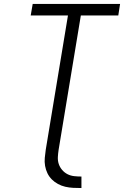

<svg xmlns="http://www.w3.org/2000/svg" viewBox="-20 -755 640 969"><path d="M391 194Q370 194 349.5 193Q329 192 309.5 187.5Q290 183 272.5 173.5Q255 164 241.5 150.5Q228 137 219.5 119.5Q211 102 207.5 82Q204 62 206 41.5Q208 21 211 0L323 -677H135L145 -735H586L577 -677H388L276 0Q273 19 272 37.5Q271 56 276.5 72.5Q282 89 293.5 102.5Q305 116 320.5 124Q336 132 354.5 134Q373 136 391 136Z"/></svg>

Font: Iosevka Curly Light Extended
Style: Italic
Weight: 300
Width: 7
Italic angle: -9°
Monospace: yes
Designer: Belleve Invis
Foundry: Belleve Invis
Version: Version 11.1.0; ttfautohint (v1.8.3)